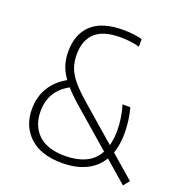

<svg xmlns="http://www.w3.org/2000/svg" viewBox="-135 -868 948 996"><g transform="rotate(20 339.0 -369.5)"><path d="M313.5 9Q197 9 134.5 -49Q72 -107 72 -201.5Q72 -269.5 103.5 -321Q135 -372.5 193 -404.5Q168 -439.5 157.5 -473.2Q147 -507 147 -546Q147 -643.5 204.8 -696.2Q262.5 -749 378 -749Q406.5 -749 433 -745.8Q459.5 -742.5 483 -736.5V-694.5Q455 -702 429.5 -705Q404 -708 377.5 -708Q283 -708 238.2 -666.8Q193.5 -625.5 193.5 -546.5Q193.5 -509 204.2 -477Q215 -445 243.2 -410.2Q271.5 -375.5 323.5 -330.5L516 -163.5Q526.5 -200 526.5 -246.5Q526.5 -279 521.2 -315Q516 -351 505.5 -384.5H548.5Q558 -351 562.5 -315.2Q567 -279.5 567 -247.5Q567 -183.5 549.5 -134.5L678 -23.5L651.5 10L530.5 -95Q499 -43 443.8 -17Q388.5 9 313.5 9ZM118 -206Q118 -126.5 167.5 -78.8Q217 -31 316 -31Q380.5 -31 427.5 -52.8Q474.5 -74.5 499.5 -121.5L297 -297Q248 -339.5 218 -373.5Q118 -319 118 -206Z"/></g></svg>

Font: Encode Sans SmCnd XLt
Style: Regular
Weight: 200
Width: 4
Designer: Multiple Designers
Foundry: Impallari Type
Version: Version 3.002; ttfautohint (v1.8.3) -l 8 -r 50 -G 200 -x 14 